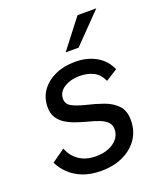

<svg xmlns="http://www.w3.org/2000/svg" viewBox="-132 -783 739 876"><g transform="rotate(-20 237.5 -344.5)"><path d="M209 8Q157 8 118.5 -7.5Q80 -23 54.5 -48.5Q29 -74 16 -102L80 -147Q94 -109 127 -86Q160 -63 210 -63Q243 -63 270 -73.5Q297 -84 313.5 -104Q330 -124 330 -150Q330 -171 317.5 -184.5Q305 -198 281 -207.5Q257 -217 221 -226Q195 -233 169.5 -242Q144 -251 123 -264.5Q102 -278 89.5 -298.5Q77 -319 77 -349Q77 -394 101 -428Q125 -462 167.5 -481.5Q210 -501 265 -501Q322 -501 366 -476.5Q410 -452 430 -405L373 -369Q358 -404 329 -418.5Q300 -433 262 -433Q219 -433 187.5 -413.5Q156 -394 156 -360Q156 -336 178 -323Q200 -310 249 -298Q288 -289 326 -275.5Q364 -262 389 -236.5Q414 -211 414 -164Q414 -112 387.5 -73.5Q361 -35 315 -13.5Q269 8 209 8ZM240 -556 349 -697H440L303 -556Z"/></g></svg>

Font: Hanken Grotesk
Style: Italic
Weight: 400
Italic angle: -8°
Designer: Alfredo Marco Pradil
Foundry: Hanken Design Co.
Version: Version 3.013